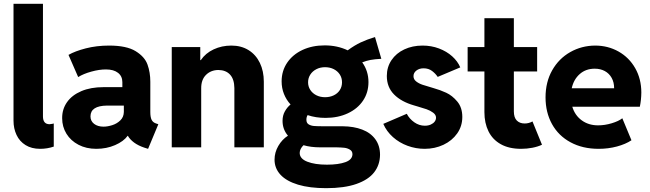

<svg xmlns="http://www.w3.org/2000/svg" viewBox="-20 -772 3405 1006"><path d="M50.8 -139.6V-752H205.1V-162.1Q205.1 -121.6 239.3 -121.1Q247.1 -121.6 253.4 -123Q259.8 -124.5 261.7 -125V-3.9Q227.5 7.8 190.4 7.8Q145.5 7.8 114 -11.7Q82.5 -31.2 66.7 -64.9Q50.8 -98.6 50.8 -139.6Z M305.7 -152.3Q305.2 -199.7 331.1 -236.6Q356.9 -273.4 406 -294.4Q455.1 -315.4 522.5 -315.4H621.1V-341.8Q621.1 -372.6 598.4 -390.4Q575.7 -408.2 535.2 -408.2Q499.5 -408.2 458.3 -396.7Q417 -385.3 389.6 -368.2L338.9 -484.4Q372.6 -503.9 429.4 -518.6Q486.3 -533.2 551.8 -533.2Q643.1 -533.2 690.7 -503.9Q738.3 -474.6 752.9 -433.6Q767.6 -392.6 767.6 -343.8V-185.5Q767.6 -158.2 774.4 -144.3Q781.2 -130.4 797.9 -125L809.6 -121.1L755.9 7.8L737.3 2Q704.6 -8.8 682.6 -25.1Q660.6 -41.5 649.9 -60.5H648.9Q627.9 -31.2 583 -11.7Q538.1 7.8 484.4 7.8Q432.1 7.8 391.4 -13.4Q350.6 -34.7 328.1 -71.3Q305.7 -107.9 305.7 -152.3ZM522.5 -108.4Q543.5 -108.4 568.1 -116.2Q592.8 -124 610.6 -141.4Q628.4 -158.7 628.9 -185.5V-218.8H541Q454.1 -217.8 454.1 -162.1Q454.1 -137.7 473.1 -123Q492.2 -108.4 522.5 -108.4Z M879.9 -525.4H1029.3V-457H1032.2Q1057.1 -493.7 1099.6 -513.4Q1142.1 -533.2 1192.4 -533.2Q1244.1 -533.2 1282.5 -509.3Q1320.8 -485.4 1341.6 -442.4Q1362.3 -399.4 1362.3 -343.8V0H1208V-310.5Q1207.5 -356.9 1185.5 -380.9Q1163.6 -404.8 1124 -405.3Q1084.5 -404.8 1059.1 -379.4Q1033.7 -354 1034.2 -308.6V0H879.9Z M1418.5 64.5Q1418.5 26.9 1438.2 -7.3Q1458 -41.5 1488.8 -61Q1460.4 -94.2 1460.4 -138.7Q1460.4 -167 1472.7 -188.7Q1484.9 -210.4 1502.4 -224.6Q1480 -249 1467.8 -279.8Q1455.6 -310.5 1455.6 -345.7Q1455.6 -400.4 1484.6 -443.4Q1513.7 -486.3 1564.9 -510.3Q1616.2 -534.2 1681.2 -534.2Q1747.6 -534.2 1801.8 -508.3Q1837.9 -534.7 1869.6 -549.6Q1901.4 -564.5 1944.8 -578.1L1978 -463.9Q1942.4 -461.9 1921.6 -458Q1900.9 -454.1 1877.9 -445.3Q1910.6 -399.9 1910.6 -341.8Q1910.6 -287.1 1882.1 -244.6Q1853.5 -202.1 1802.2 -178.2Q1751 -154.3 1686 -154.3Q1634.3 -154.3 1591.8 -168.9Q1585.4 -159.2 1585.4 -144.5Q1585.4 -127.9 1596.9 -120.6Q1608.4 -113.3 1625.7 -111.8Q1643.1 -110.4 1677.2 -110.4H1775.9Q1834 -109.9 1877.9 -93Q1921.9 -76.2 1946.5 -42.5Q1971.2 -8.8 1971.2 39.1Q1970.7 91.8 1940.4 130.9Q1910.2 169.9 1847.2 191.9Q1784.2 213.9 1689 213.9Q1602.5 213.9 1541.7 195.6Q1481 177.2 1449.7 143.6Q1418.5 109.9 1418.5 64.5ZM1772 -340.8Q1772 -363.8 1760.5 -381.6Q1749 -399.4 1728.8 -409.7Q1708.5 -419.9 1683.1 -419.9Q1657.7 -419.9 1637.5 -409.4Q1617.2 -398.9 1605.7 -380.9Q1594.2 -362.8 1594.2 -340.8Q1594.2 -318.8 1605.7 -301Q1617.2 -283.2 1637.5 -272.9Q1657.7 -262.7 1683.1 -262.7Q1708.5 -262.7 1728.8 -272.5Q1749 -282.2 1760.5 -300Q1772 -317.9 1772 -340.8ZM1692.9 90.8Q1753.4 90.8 1789.8 77.6Q1826.2 64.5 1826.7 36.1Q1826.7 20 1813.2 12Q1799.8 3.9 1783.4 2.2Q1767.1 0.5 1743.7 0H1657.7Q1608.4 0 1570.3 -11.2Q1561 -2.4 1555.7 8.1Q1550.3 18.6 1550.3 29.3Q1550.3 59.6 1590.1 75.2Q1629.9 90.8 1692.9 90.8Z M1988.3 -123 2111.3 -175.8Q2125.5 -148.9 2150.9 -131.1Q2176.3 -113.3 2206.1 -113.3Q2223.6 -113.3 2237.1 -119.4Q2250.5 -125.5 2257.6 -135Q2264.6 -144.5 2264.6 -155.3Q2264.6 -170.4 2249.5 -181.6Q2234.4 -192.9 2214.8 -199.7Q2195.3 -206.5 2166 -214.8Q2154.3 -218.8 2149.4 -219.7Q2082.5 -238.8 2044.7 -277.1Q2006.8 -315.4 2006.8 -374Q2006.8 -420.4 2031.2 -456.8Q2055.7 -493.2 2098.4 -513.2Q2141.1 -533.2 2194.3 -533.2Q2239.7 -533.2 2280 -518.1Q2320.3 -502.9 2349.4 -476.8Q2378.4 -450.7 2391.6 -418.9L2273.4 -369.1Q2262.2 -386.2 2243.9 -400.1Q2225.6 -414.1 2199.2 -414.1Q2176.8 -414.1 2161.6 -402.3Q2146.5 -390.6 2146.5 -373Q2146.5 -356.4 2160.4 -345.5Q2174.3 -334.5 2193.8 -327.9Q2213.4 -321.3 2251 -310.5Q2286.1 -300.8 2317.9 -286.1Q2349.6 -271.5 2376 -240Q2402.3 -208.5 2402.3 -159.2Q2402.3 -110.8 2375.5 -72.8Q2348.6 -34.7 2303.5 -13.4Q2258.3 7.8 2205.1 7.8Q2158.7 7.8 2115.5 -8.1Q2072.3 -23.9 2038.8 -53.7Q2005.4 -83.5 1988.3 -123Z M2518.1 -184.6V-397.5H2430.2V-525.4H2518.1V-676.8H2672.4V-525.4H2794.4V-397.5H2672.4V-188.5Q2672.4 -156.2 2687.7 -140.6Q2703.1 -125 2729 -125Q2751 -125 2770 -135.7L2819.8 -13.7Q2798.3 -3.4 2769.3 2.2Q2740.2 7.8 2710.4 7.8Q2647 7.8 2604 -16.4Q2561 -40.5 2539.6 -83.7Q2518.1 -127 2518.1 -184.6Z M2838.4 -261.7Q2838.4 -342.3 2873.3 -403.8Q2908.2 -465.3 2967.8 -499Q3027.3 -532.7 3098.1 -533.2Q3165.5 -533.2 3220.9 -502Q3276.4 -470.7 3308.3 -414.6Q3340.3 -358.4 3340.3 -287.1Q3339.8 -247.6 3332.5 -212.9H2978.5Q2992.2 -167.5 3028.1 -141.4Q3064 -115.2 3113.8 -115.2Q3148.9 -115.2 3185.3 -126.2Q3221.7 -137.2 3240.7 -152.3L3288.6 -37.1Q3257.8 -16.6 3212.4 -4.4Q3167 7.8 3116.7 7.8Q3032.7 7.8 2969.5 -26.4Q2906.2 -60.5 2872.3 -121.8Q2838.4 -183.1 2838.4 -261.7ZM3197.8 -309.6Q3197.8 -340.8 3184.8 -364Q3171.9 -387.2 3148.9 -399.7Q3126 -412.1 3096.2 -412.1Q3049.3 -412.1 3017.6 -384Q2985.8 -356 2975.6 -309.6Z"/></svg>

Font: Reddit Sans Fudge ExtraBold
Style: Regular
Weight: 800
Designer: Stephen Hutchings
Foundry: Reddit
Version: Version 1.011